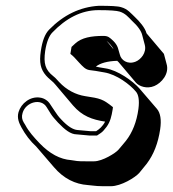

<svg xmlns="http://www.w3.org/2000/svg" viewBox="-20 -521 597 663"><path d="M248 -72C233 -73 214 -84 191 -109C183 -117 175 -128 170 -136L154 -160C147 -172 134 -182 118 -184C84 -189 53 -164 44 -134C38 -113 46 -96 54 -81C67 -57 84 -34 105 -15L166 56C200 96 240 115 283 118L302 120C310 121 321 122 335 122H363C398 122 447 92 461 76C471 64 480 53 487 44C511 12 526 -27 533 -74C538 -107 534 -131 522 -145L461 -216C439 -241 386 -279 344 -285C328 -287 317 -290 311 -291C326 -303 351 -310 385 -311C386 -309 388 -308 389 -307L449 -236C460 -223 487 -213 513 -224C537 -234 566 -266 555 -301L546 -335L486 -406C481 -425 462 -447 446 -462C433 -474 421 -490 399 -496C387 -500 361 -501 321 -501C256 -497 199 -469 150 -419C135 -404 126 -379 121 -345C115 -305 120 -282 139 -260C148 -249 164 -239 172 -228L232 -157C264 -120 298 -108 343 -101C334 -84 323 -75 312 -68H292ZM372 -351 348 -380C354 -375 368 -361 372 -351ZM245 -57 289 -53H315C319 -56 323 -58 327 -61C335 -66 340 -73 348 -83C361 -101 365 -119 369 -143L370 -151C335 -179 327 -181 274 -189C242 -194 210 -210 184 -238C177 -245 173 -251 164 -258C136 -280 130 -302 136 -345C141 -377 150 -398 161 -409C207 -457 260 -486 320 -486C361 -486 383 -484 393 -481C413 -475 424 -461 435 -450C457 -430 468 -413 471 -400L480 -366C487 -339 466 -315 448 -308C420 -297 398 -314 394 -332L387 -356C384 -365 378 -373 371 -380C359 -391 354 -397 337 -397C295 -397 262 -391 240 -371L227 -359L223 -335C233 -327 237 -323 253 -305C266 -291 275 -281 289 -279C309 -277 309 -276 340 -271C383 -264 429 -229 449 -205C458 -195 462 -176 458 -145C452 -100 437 -63 415 -35C408 -26 399 -16 389 -4C380 7 334 36 305 36H277C263 36 253 36 246 35L226 32C187 29 152 10 117 -26C97 -47 79 -67 67 -90L62 -98C56 -108 54 -118 58 -131C69 -169 122 -183 141 -151L156 -127C161 -119 170 -109 180 -98C204 -73 224 -57 245 -57Z"/></svg>

Font: AppleStorm
Style: ShdXbdIta
Weight: 800
Foundry: Cannot Into Space Fonts
Version: Version 1.01